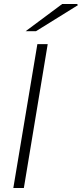

<svg xmlns="http://www.w3.org/2000/svg" viewBox="-20 -946 412 966"><path d="M168 -724H220L100 0H47ZM293 -926H368L372 -920L161 -789H109Z"/></svg>

Font: Nebula Sans Light
Style: Regular
Weight: 300
Italic angle: -9°
Designer: Paul D. Hunt for Adobe (as Source Sans)
Foundry: Nebula Entertainment & Broadcasting LLC
Version: Version 1.010